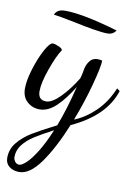

<svg xmlns="http://www.w3.org/2000/svg" viewBox="-104 -518 609 854"><g transform="rotate(10 200.5 -91.0)"><path d="M-20 227Q-20 187 5.5 156.5Q31 126 68 103.5Q105 81 174 46Q204 -31 230 -137Q194 -78 158 -44Q122 -10 84 -10Q52 -10 28 -31Q4 -52 4 -91Q4 -127 20 -179Q36 -231 57 -270Q78 -309 92 -309Q101 -309 118.5 -301.5Q136 -294 136 -286Q116 -257 93 -192.5Q70 -128 70 -90Q70 -50 106 -50Q133 -50 169.5 -87Q206 -124 239 -178Q244 -195 249 -224Q253 -243 265.5 -259Q278 -275 300 -275Q309 -275 321 -272Q321 -245 298.5 -161Q276 -77 243 8Q293 -12 337 -54.5Q381 -97 408 -162L421 -152Q384 -35 232 35Q188 143 139.5 211.5Q91 280 43 280Q16 280 -2 266Q-20 252 -20 227ZM164 70Q111 98 80.5 117.5Q50 137 30.5 162Q11 187 11 218Q11 228 18 238Q25 248 38 248Q49 248 69 229.5Q89 211 114 171Q139 131 164 70ZM175 -418Q96 -434 74 -436Q84 -462 120 -462Q202 -462 361 -415Q347 -395 323 -395Q300 -395 258 -402Q216 -409 175 -418Z"/></g></svg>

Font: Dancing Script
Style: Regular
Weight: 400
Designer: Pablo Impallari
Foundry: Pablo Impallari
Version: Version 2.000